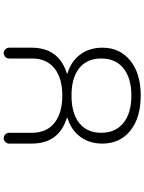

<svg xmlns="http://www.w3.org/2000/svg" viewBox="109 -903 782 1040"><g transform="rotate(-90 500.0 -383.0)"><path d="M353.5 -344.7Q300.8 -302.7 300.8 -225.6Q300.8 -148.4 354 -105.5Q407.2 -62.5 502.4 -62.5Q597.7 -62.5 650.4 -105.5Q703.1 -148.4 703.1 -225.6Q703.1 -302.7 650.9 -344.7Q598.6 -386.7 502.4 -386.7Q406.2 -386.7 353.5 -344.7ZM242.2 -602.5V-724.6Q242.2 -736.3 251 -745.1Q259.8 -753.9 271.5 -753.9Q283.2 -753.9 292 -745.1Q300.8 -736.3 300.8 -724.6V-600.6Q300.8 -521.5 354.5 -479Q408.2 -436.5 502.4 -436.5Q596.7 -436.5 649.9 -479Q703.1 -521.5 703.1 -600.6V-724.6Q703.1 -736.3 711.9 -745.1Q720.7 -753.9 732.4 -753.9Q744.1 -753.9 752.9 -745.1Q761.7 -736.3 761.7 -724.6V-602.5Q761.7 -456.1 623 -412.1Q622.1 -412.1 622.1 -410.2Q622.1 -408.2 623 -408.2Q682.6 -390.6 718.8 -346.7Q761.7 -294.9 761.7 -219.7Q761.7 -125 691.9 -68.4Q622.1 -11.7 502.4 -11.7Q382.8 -11.7 312.5 -67.9Q242.2 -124 242.2 -219.7Q242.2 -295.9 285.2 -346.7Q321.3 -390.6 380.9 -408.2Q381.8 -408.2 381.8 -410.2Q381.8 -412.1 380.9 -412.1Q242.2 -455.1 242.2 -602.5Z"/></g></svg>

Font: Rounded Mgen+ 1mn light
Style: Regular
Weight: 200
Designer: [Source Han Sans]
Ryoko NISHIZUKA  (kana & ideographs); Paul D. Hunt (Latin, Greek & Cyrillic); Wenlong ZHANG  (bopomofo
Version: Version 1.059.20150602